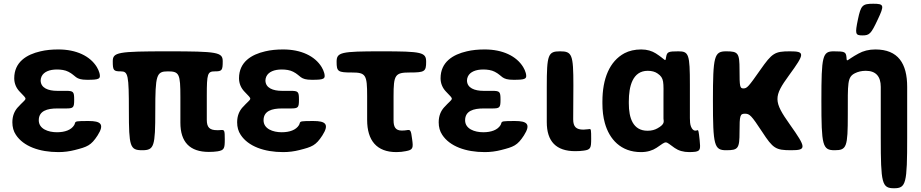

<svg xmlns="http://www.w3.org/2000/svg" viewBox="-20 -802 4916 1025"><path d="M285 -223H331C372 -223 376 -227 376 -270C376 -313 372 -317 331 -317H285C238 -317 197 -332 197 -373C197 -380 199 -387 202 -394C214 -419 245 -431 284 -431C305 -431 328 -428 345 -419C387 -398 380 -376 445 -376C509 -376 519 -380 511 -412C508 -423 503 -434 497 -444C461 -503 387 -538 292 -538C257 -538 225 -535 196 -528C122 -511 56 -471 56 -384C56 -356 67 -332 84 -314C130 -264 126 -285 75 -229C57 -209 46 -183 46 -149C46 -124 52 -101 65 -82C105 -21 190 10 292 10C322 10 352 6 379 -1C446 -18 466 -25 501 -79C540 -140 517 -156 453 -156C388 -156 383 -155 380 -144C379 -141 378 -137 376 -134C360 -108 326 -96 284 -96C237 -96 187 -114 187 -160C187 -210 232 -223 285 -223Z M1095 9C1112 9 1127 8 1141 6C1177 0 1180 -9 1180 -58C1180 -106 1178 -109 1161 -108C1154 -107 1147 -107 1139 -107C1099 -107 1084 -122 1084 -162V-292C1084 -409 1088 -421 1127 -421C1165 -421 1169 -426 1169 -475C1169 -523 1142 -528 876 -528C609 -528 582 -523 582 -475C582 -426 586 -421 625 -421C664 -421 668 -402 668 -211C668 -19 674 0 739 0C803 0 809 -19 809 -211C809 -402 815 -421 876 -421C937 -421 943 -408 943 -284V-147C943 -44 993 9 1095 9Z M1485 -223H1531C1572 -223 1576 -227 1576 -270C1576 -313 1572 -317 1531 -317H1485C1438 -317 1397 -332 1397 -373C1397 -380 1399 -387 1402 -394C1414 -419 1445 -431 1484 -431C1505 -431 1528 -428 1545 -419C1587 -398 1580 -376 1645 -376C1709 -376 1719 -380 1711 -412C1708 -423 1703 -434 1697 -444C1661 -503 1587 -538 1492 -538C1457 -538 1425 -535 1396 -528C1322 -511 1256 -471 1256 -384C1256 -356 1267 -332 1284 -314C1330 -264 1326 -285 1275 -229C1257 -209 1246 -183 1246 -149C1246 -124 1252 -101 1265 -82C1305 -21 1390 10 1492 10C1522 10 1552 6 1579 -1C1646 -18 1666 -25 1701 -79C1740 -140 1717 -156 1653 -156C1588 -156 1583 -155 1580 -144C1579 -141 1578 -137 1576 -134C1560 -108 1526 -96 1484 -96C1437 -96 1387 -114 1387 -160C1387 -210 1432 -223 1485 -223Z M2096 10C2115 10 2131 8 2146 5C2185 -2 2187 -11 2180 -60C2174 -108 2171 -111 2151 -107C2144 -106 2136 -105 2125 -105C2091 -105 2081 -125 2081 -160V-288C2081 -403 2089 -415 2168 -415C2247 -415 2255 -420 2255 -472C2255 -523 2233 -528 2016 -528C1799 -528 1777 -523 1777 -472C1777 -420 1784 -415 1858 -415C1933 -415 1940 -403 1940 -289V-162C1940 -52 1991 10 2096 10Z M2561 -223H2607C2648 -223 2652 -227 2652 -270C2652 -313 2648 -317 2607 -317H2561C2514 -317 2473 -332 2473 -373C2473 -380 2475 -387 2478 -394C2490 -419 2521 -431 2560 -431C2581 -431 2604 -428 2621 -419C2663 -398 2656 -376 2721 -376C2785 -376 2795 -380 2787 -412C2784 -423 2779 -434 2773 -444C2737 -503 2663 -538 2568 -538C2533 -538 2501 -535 2472 -528C2398 -511 2332 -471 2332 -384C2332 -356 2343 -332 2360 -314C2406 -264 2402 -285 2351 -229C2333 -209 2322 -183 2322 -149C2322 -124 2328 -101 2341 -82C2381 -21 2466 10 2568 10C2598 10 2628 6 2655 -1C2722 -18 2742 -25 2777 -79C2816 -140 2793 -156 2729 -156C2664 -156 2659 -155 2656 -144C2655 -141 2654 -137 2652 -134C2636 -108 2602 -96 2560 -96C2513 -96 2463 -114 2463 -160C2463 -210 2508 -223 2561 -223Z M3051 5C3068 5 3083 4 3097 2C3133 -3 3136 -12 3136 -61C3136 -109 3135 -114 3127 -113L3119 -112L3095 -110C3056 -110 3040 -125 3040 -165L3041 -347C3041 -511 3034 -528 2970 -528C2906 -528 2899 -511 2899 -339V-150C2899 -47 2949 5 3051 5Z M3403 -538C3369 -538 3339 -531 3314 -518C3234 -475 3196 -382 3196 -260V-250C3196 -212 3200 -177 3209 -145C3233 -59 3294 10 3402 10C3436 10 3464 1 3485 -13C3544 -53 3527 -50 3582 -12C3602 2 3628 10 3660 10C3673 10 3683 9 3693 8C3719 3 3720 -7 3715 -55C3710 -103 3708 -108 3704 -107C3699 -106 3681 -96 3669 -126C3664 -138 3663 -155 3663 -171V-350C3663 -512 3657 -528 3602 -528C3547 -528 3541 -525 3536 -497C3531 -468 3536 -482 3481 -517C3460 -530 3435 -538 3403 -538ZM3522 -272V-171C3522 -168 3522 -164 3523 -161C3523 -152 3528 -138 3490 -117C3476 -109 3459 -104 3437 -104C3359 -104 3337 -172 3337 -250V-260C3337 -341 3357 -424 3438 -424C3460 -424 3477 -419 3490 -410C3527 -385 3522 -364 3522 -272Z M4049 -98C4107 -9 4121 0 4204 0C4286 0 4285 -13 4197 -137C4109 -261 4109 -286 4193 -401C4277 -516 4278 -528 4197 -528C4116 -528 4102 -519 4039 -429C3976 -339 3968 -330 3949 -330C3930 -330 3928 -339 3928 -429C3928 -519 3921 -528 3857 -528C3793 -528 3786 -504 3786 -264C3786 -24 3793 0 3857 0C3921 0 3928 -9 3928 -98C3928 -186 3931 -195 3957 -195C3982 -195 3991 -186 4049 -98Z M4602 -424C4656 -424 4682 -394 4682 -338V-68C4682 178 4688 203 4753 203C4817 203 4823 178 4823 -68V-338C4823 -463 4775 -538 4653 -538C4618 -538 4588 -530 4563 -516C4498 -481 4501 -466 4499 -496C4496 -525 4490 -528 4431 -528C4371 -528 4365 -504 4365 -264C4365 -24 4371 0 4436 0C4500 0 4506 -17 4506 -189C4506 -361 4503 -390 4544 -411C4560 -419 4579 -424 4602 -424ZM4560 -698C4544 -621 4546 -613 4584 -613C4622 -613 4630 -621 4666 -698C4702 -774 4700 -782 4642 -782C4584 -782 4576 -774 4560 -698Z"/></svg>

Font: Asimov Print
Style: A
Weight: 500
Designer: Google
Version: Version 2.000980: 2014